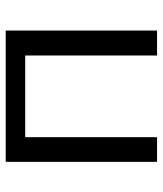

<svg xmlns="http://www.w3.org/2000/svg" viewBox="32 -612 579 684"><g transform="rotate(-90 322.0 -269.5)"><path d="M87.9 0V-539.1H555.7V0H466.8V-469.7H175.8V0Z"/></g></svg>

Font: Min Sans
Style: Regular
Weight: 400
Designer: Jinseong-Kim, NotoSansCJK, Nunito
Foundry: Jinseong-Kim
Version: Version 1.400;Glyphs 3.1.2 (3151)